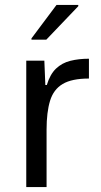

<svg xmlns="http://www.w3.org/2000/svg" viewBox="-20 -755 407 775"><path d="M86 0V-510H159L163 -412H169Q182 -455 206 -478Q230 -501 264 -509.5Q298 -518 339 -518V-438Q270 -438 233 -416Q196 -394 182 -348Q168 -302 168 -232V0ZM107 -595V-600L208 -735H296V-730L167 -595Z"/></svg>

Font: Saira Thin
Style: Regular
Weight: 400
Version: Version 1.101